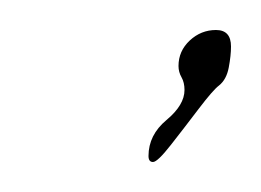

<svg xmlns="http://www.w3.org/2000/svg" viewBox="-20 -397 174 128"><path d="M82 -289Q79 -289 79 -293Q79 -307 91 -317Q103 -327 103 -337Q103 -342 101 -345.5Q99 -349 99 -353Q99 -363 106.5 -370Q114 -377 124 -377Q134 -377 134 -366Q134 -360 132.5 -352Q131 -344 126 -340Q122 -337 112.5 -324.5Q103 -312 94 -300.5Q85 -289 82 -289Z"/></svg>

Font: Qwitcher Grypen
Style: Regular
Weight: 400
Designer: Robert E. Leuschke
Foundry: Robert E. Leuschke
Version: Version 1.100; ttfautohint (v1.8.3)